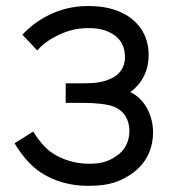

<svg xmlns="http://www.w3.org/2000/svg" viewBox="-20 -598 567 634"><path d="M54.2 -483.3 103.1 -431.3C120.8 -452.1 141.7 -466.7 164.6 -478.1C196.9 -494.8 229.2 -505.2 271.9 -505.2C306.2 -505.2 329.2 -499 351 -486.5C382.3 -467.7 392.7 -439.6 392.7 -408.3C392.7 -374 371.9 -347.9 343.8 -337.5C319.8 -326 290.6 -322.9 257.3 -322.9H196.9V-258.3H257.3C292.7 -258.3 335.4 -254.2 356.2 -245.8C389.6 -232.3 407.3 -203.1 407.3 -165.6C407.3 -131.2 392.7 -100 360.4 -80.2C335.4 -63.5 310.4 -57.3 274 -57.3C225 -57.3 183.3 -72.9 154.2 -91.7C125 -110.4 102.1 -143.8 89.6 -163.5L28.1 -125C42.7 -100 74 -54.2 116.7 -27.1C159.4 0 210.4 15.6 269.8 15.6C319.8 15.6 359.4 10.4 403.1 -16.7C456.3 -47.9 485.4 -99 485.4 -161.5C485.4 -211.5 461.5 -269.8 410.4 -293.8C449 -322.9 470.8 -363.5 470.8 -416.7C470.8 -468.8 449 -514.6 401 -545.8C360.4 -570.8 317.7 -578.1 269.8 -578.1C218.8 -578.1 176 -565.6 140.6 -547.9C103.1 -529.2 76 -507.3 54.2 -483.3Z"/></svg>

Font: Manrope3
Style: Regular
Weight: 400
Width: 4
Designer: Mikhail Sharanda
Foundry: Mikhail Sharanda
Version: Version 3.000;PS 003.000;hotconv 1.0.88;makeotf.lib2.5.64775